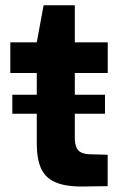

<svg xmlns="http://www.w3.org/2000/svg" viewBox="-20 -688 455 718"><path d="M372.6 -333.7V-262.7H26.1V-333.7ZM117.5 -153.6V-529.7L143.1 -668.4H259.8V-173.4Q259.8 -150.3 265.7 -137.1Q271.6 -123.8 283.5 -117.9Q295.5 -112 315.4 -111.1L382.6 -109.3V8.1L285.9 9.5Q221.7 9.5 185 -7.4Q148.3 -24.2 132.9 -59.5Q117.5 -94.7 117.5 -153.6ZM18.6 -529.7H382.9V-415.1H18.6Z"/></svg>

Font: Wand UI Pro
Style: Regular
Weight: 400
Designer: Andreas Faust
Version: Version 1.003;FEAKit 1.0